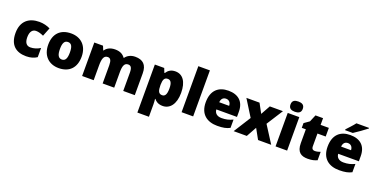

<svg xmlns="http://www.w3.org/2000/svg" viewBox="-25 -1758 5824 2980"><g transform="rotate(20 2886.5 -268.0)"><path d="M318 10C394 10 449 -9 495 -39V-191C446 -160 389 -142 334 -142C276 -142 236 -179 236 -275C236 -368 275 -413 333 -413C375 -413 412 -400 458 -380L514 -521C462 -547 401 -563 333 -563C166 -563 42 -475 42 -274C42 -77 150 10 318 10Z M1133 -278C1133 -461 1018 -563 859 -563C686 -563 581 -461 581 -278C581 -93 696 10 856 10C1028 10 1133 -93 1133 -278ZM775 -278C775 -372 799 -421 857 -421C917 -421 939 -372 939 -278C939 -183 917 -132 858 -132C798 -132 775 -183 775 -278Z M1917 -563C1848 -563 1791 -535 1756 -486H1750C1717 -534 1666 -563 1585 -563C1503 -563 1448 -530 1419 -485H1414L1386 -553H1242V0H1433V-242C1433 -352 1451 -413 1517 -413C1560 -413 1581 -381 1581 -301V0H1772V-258C1772 -357 1792 -413 1854 -413C1898 -413 1921 -385 1921 -301V0H2112V-360C2112 -502 2043 -563 1917 -563Z M2580 -563C2503 -563 2460 -526 2433 -483H2424L2397 -553H2242V240H2433V38C2433 -1 2430 -29 2427 -54H2433C2457 -24 2496 10 2574 10C2690 10 2776 -89 2776 -278C2776 -462 2702 -563 2580 -563ZM2508 -413C2556 -413 2582 -377 2582 -280C2582 -182 2557 -144 2509 -144C2450 -144 2433 -191 2433 -279V-294C2435 -373 2452 -413 2508 -413Z M3076 0V-760H2885V0Z M3457 -563C3294 -563 3184 -472 3184 -273C3184 -76 3308 10 3475 10C3571 10 3629 -3 3682 -31V-168C3621 -139 3567 -126 3498 -126C3420 -126 3380 -167 3377 -225H3718V-310C3718 -479 3618 -563 3457 -563ZM3464 -433C3516 -433 3544 -394 3545 -345H3381C3386 -406 3419 -433 3464 -433Z M3923 -282 3745 0H3962L4055 -168L4148 0H4365L4185 -282L4358 -553H4141L4055 -398L3971 -553H3754Z M4533 -776C4477 -776 4432 -759 4432 -691C4432 -625 4477 -607 4533 -607C4588 -607 4635 -625 4635 -691C4635 -759 4588 -776 4533 -776ZM4628 -553H4437V0H4628Z M5032 -141C4999 -141 4980 -159 4980 -195V-410H5116V-553H4980V-664H4855L4806 -548L4721 -488V-410H4788V-182C4788 -32 4861 10 4969 10C5041 10 5082 -3 5124 -21V-160C5093 -149 5066 -141 5032 -141Z M5703 -756V-766H5494C5461 -721 5399 -657 5365 -620V-606H5492C5546 -640 5656 -718 5703 -756ZM5470 -563C5307 -563 5197 -472 5197 -273C5197 -76 5321 10 5488 10C5584 10 5642 -3 5695 -31V-168C5634 -139 5580 -126 5511 -126C5433 -126 5393 -167 5390 -225H5731V-310C5731 -479 5631 -563 5470 -563ZM5477 -433C5529 -433 5557 -394 5558 -345H5394C5399 -406 5432 -433 5477 -433Z"/></g></svg>

Font: Noto Sans Tamil Black
Style: Regular
Weight: 900
Designer: Jelle Bosma - Monotype Design Team
Foundry: Monotype Imaging Inc.
Version: Version 2.004